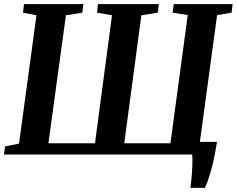

<svg xmlns="http://www.w3.org/2000/svg" viewBox="-20 -763 1169 948"><path d="M920 164.5Q922.5 148 924.5 128.2Q926.5 108.5 928 87.2Q929.5 66 930 43.8Q930.5 21.5 929 0L890 -62.5H1051.5Q1042.5 -6.5 1032.8 36Q1023 78.5 1012.8 109.8Q1002.5 141 992 164.5ZM-0.5 0 5 -40 74 -54 160 -687.5 93.5 -700.5 98.5 -743H391.5L386.5 -700.5L305.5 -687.5L219 -55.5H449L533 -687.5L459 -700.5L464 -743H764L759.5 -700.5L678 -687.5L593.5 -55.5H821.5L907 -688.5L832.5 -700.5L837.5 -743H1128.5L1123.5 -700.5L1052 -688.5L966 -55.5L1039.5 -39.5L1035 0Z"/></svg>

Font: Merriweather 48pt
Style: Bold Italic
Weight: 700
Italic angle: -7.8°
Version: Version 2.101